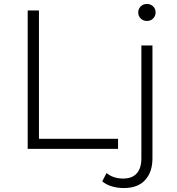

<svg xmlns="http://www.w3.org/2000/svg" viewBox="-20 -753 895 971"><path d="M120 0V-700H177V-51H577V0ZM606 198Q574 198 545.5 189.5Q517 181 497 164L519 122Q552 150 603 150Q648 150 671.5 124Q695 98 695 47V-523H751V48Q751 117 714 157.5Q677 198 606 198ZM723 -647Q704 -647 691.5 -659.5Q679 -672 679 -690Q679 -708 691.5 -720.5Q704 -733 723 -733Q742 -733 754.5 -720.5Q767 -708 767 -691Q767 -672 754.5 -659.5Q742 -647 723 -647Z"/></svg>

Font: Montserrat-Alt1 Light
Style: Regular
Weight: 300
Designer: Differentunic
Foundry: Differentunic
Version: Version 7.222